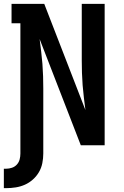

<svg xmlns="http://www.w3.org/2000/svg" viewBox="-25 -755 645 998"><path d="M-5 223V122H7Q22 122 37 117Q52 112 62.5 100.5Q73 89 77 74Q81 59 81 43V-634H35V-735H205L419 -183Q415 -215 411 -247.5Q407 -280 404.5 -312Q402 -344 401 -376.5Q400 -409 400 -441V-735H519V0H395L181 -552Q185 -520 189 -487.5Q193 -455 195.5 -423Q198 -391 199 -358.5Q200 -326 200 -294V43Q200 68 195 93Q190 118 177.5 139.5Q165 161 146 178Q127 195 104.5 205Q82 215 57 219Q32 223 7 223Z"/></svg>

Font: Iosevka Book
Style: Bold
Weight: 700
Designer: Belleve Invis
Foundry: Belleve Invis
Version: Version 28.0.7; ttfautohint (v1.8.3)